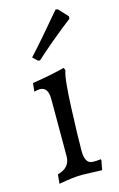

<svg xmlns="http://www.w3.org/2000/svg" viewBox="-114 -764 510 824"><g transform="rotate(-15 141.0 -351.5)"><path d="M217.8 -42Q227.5 -42 242.2 -43.9L244.1 -40L235.8 2.9L147 0Q108.4 0 43.9 12.2L47.9 -28.8Q104 -43.5 104 -94.2V-348.1Q104 -402.3 66.9 -401.9Q57.6 -401.9 42 -397.9L45.9 -435.1Q133.3 -448.7 189.9 -463.9L194.8 -452.1Q182.6 -423.8 177.2 -290Q171.9 -157.2 171.9 -99.6Q171.9 -42 207 -42ZM70.8 -542Q120.6 -595.7 221.2 -714.8L231 -712.9L269 -671.9L268.1 -661.1Q175.3 -589.4 100.1 -521L90.8 -522.9Z"/></g></svg>

Font: Alegreya-Regular
Style: Regular
Weight: 400
Designer: Juan Pablo del Peral
Foundry: Juan Pablo del Peral
Version: Version 1.003